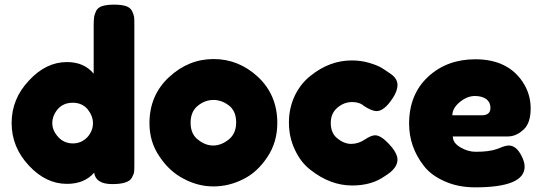

<svg xmlns="http://www.w3.org/2000/svg" viewBox="-20 -793 2328 826"><path d="M394 -747Q387 -732 385 -721Q383 -705 383 -686V-476Q342 -526 268 -526Q178 -526 105 -447Q30 -368 30 -264Q30 -160 104 -81Q177 -2 268 -2Q343 -2 385 -50Q392 -1 463 -1Q532 -1 547 -28Q556 -44 557 -54Q558 -61 558 -88V-685Q558 -712 557 -720Q555 -731 548 -746Q540 -761 521 -767Q502 -773 471 -773Q440 -773 420 -767Q402 -761 394 -747ZM231 -203Q205 -231 205 -263Q205 -296 229 -324Q253 -351 293 -351Q333 -351 357 -323Q380 -294 380 -263Q380 -230 356 -203Q330 -176 294 -176Q256 -176 231 -203Z M623 -263Q623 -182 666 -120Q708 -56 770 -24Q832 9 898 9Q965 9 1026 -22Q1086 -51 1130 -117Q1173 -181 1173 -264Q1173 -384 1090 -462Q1007 -539 899 -539Q791 -539 707 -461Q623 -383 623 -263ZM832 -192Q800 -216 800 -265Q800 -313 831 -338Q862 -363 898 -363Q934 -363 965 -339Q996 -315 996 -266Q996 -218 963 -192Q931 -167 897 -167Q863 -167 832 -192Z M1403 -264Q1403 -306 1432 -330Q1460 -354 1495 -354Q1527 -354 1546 -337Q1580 -315 1600 -315Q1633 -315 1669 -370Q1690 -401 1690 -428Q1690 -453 1664 -473Q1657 -478 1636 -492L1620 -502Q1604 -512 1567 -523Q1533 -533 1493 -533Q1398 -533 1316 -467Q1274 -434 1249 -383Q1223 -329 1223 -266Q1223 -202 1249 -148Q1274 -94 1316 -62Q1401 5 1495 5Q1579 5 1635 -35Q1690 -68 1690 -106Q1690 -129 1667 -158Q1623 -211 1594 -211Q1577 -211 1550 -193Q1522 -174 1491 -174Q1460 -174 1431 -198Q1403 -220 1403 -264Z M2263 -327Q2263 -388 2229 -440Q2164 -538 2025 -538Q1903 -538 1822 -463Q1740 -387 1740 -261Q1740 -161 1803 -80Q1834 -39 1893 -13Q1951 13 2024 13Q2237 13 2237 -76Q2237 -96 2224 -122Q2201 -167 2169 -167Q2154 -167 2129 -156L2118 -152Q2085 -140 2027 -140Q1993 -140 1961 -159Q1928 -178 1928 -206H2165Q2201 -206 2233 -236Q2263 -264 2263 -327ZM1926 -297Q1926 -327 1958 -354Q1990 -380 2023 -380Q2054 -380 2073 -366Q2090 -352 2090 -329Q2090 -297 2052 -297Z"/></svg>

Font: FredokaOneMacrons
Style: Regular
Weight: 500
Designer: ""
Foundry: ""
Version: ""